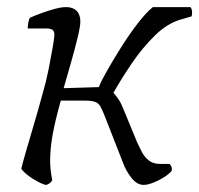

<svg xmlns="http://www.w3.org/2000/svg" viewBox="-20 -520 560 540"><path d="M111 0Q105 0 94.5 -5Q84 -10 72 -17.5Q60 -25 51 -33Q42 -41 40 -46Q43 -59 52 -90.5Q61 -122 74 -165.5Q87 -209 100 -257Q110 -291 117 -326.5Q124 -362 128.5 -388.5Q133 -415 133 -422Q133 -433 127 -436.5Q121 -440 110 -440H58Q58 -448 59.5 -456Q61 -464 64 -470Q82 -478 100.5 -484.5Q119 -491 136 -495.5Q153 -500 166 -500Q185 -500 195.5 -489.5Q206 -479 206 -459Q206 -446 198 -413Q190 -380 179 -341.5Q168 -303 159 -272L258 -275Q263 -289 280.5 -320Q298 -351 321 -387.5Q344 -424 368 -455Q392 -486 410 -500H516Q519 -496 520 -489.5Q521 -483 519 -474L488 -465Q450 -454 415 -419.5Q380 -385 350.5 -341.5Q321 -298 299 -259Q308 -249 314.5 -239Q321 -229 328 -211L366 -119Q371 -109 378 -94.5Q385 -80 397.5 -69.5Q410 -59 430 -59H457Q459 -57 461.5 -52.5Q464 -48 463 -40Q455 -30 440.5 -21Q426 -12 410.5 -6Q395 0 384 0Q365 0 349.5 -20Q334 -40 326 -62L274 -195Q268 -210 263 -219.5Q258 -229 248.5 -233Q239 -237 219 -237H151Q135 -180 128 -141Q121 -102 121 -68Q121 -55 122.5 -41.5Q124 -28 127 -13Q125 -10 122.5 -7Q120 -4 111 0Z"/></svg>

Font: Texturina Medium 12pt Thin
Style: Italic
Weight: 250
Italic angle: -11°
Version: Version 1.002